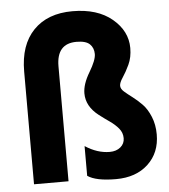

<svg xmlns="http://www.w3.org/2000/svg" viewBox="-57 -842 825 936"><g transform="rotate(-5 356.0 -374.0)"><path d="M72.3 33.2V-518.6Q72.3 -648.4 141.1 -719.7Q210 -791 332 -791Q454.1 -791 525.9 -731Q597.7 -670.9 597.7 -587.9Q597.7 -542 581.1 -506.8Q564.5 -471.7 548.3 -447.8Q532.2 -423.8 532.2 -408.7Q532.2 -393.6 548.3 -379.4Q564.5 -365.2 587.9 -347.7Q611.3 -330.1 634.3 -306.6Q657.2 -283.2 673.3 -244.1Q689.5 -205.1 689.5 -157.2Q689.5 -67.4 630.4 -12.2Q571.3 43 473.1 43Q375 43 334 14.6V-130.9Q393.6 -91.8 454.1 -91.8Q486.3 -91.8 506.8 -108.9Q527.3 -126 527.3 -152.8Q527.3 -179.7 509.8 -200.7Q492.2 -221.7 466.8 -239.3Q441.4 -256.8 416 -276.4Q355.5 -323.2 355.5 -386.7Q355.5 -431.6 389.2 -487.8Q422.9 -543.9 422.9 -573.7Q422.9 -603.5 403.8 -622.1Q384.8 -640.6 338.9 -640.6Q241.2 -640.6 241.2 -529.3V33.2Z"/></g></svg>

Font: GenEi M Gothic v2 Heavy
Style: Regular
Weight: 800
Version: Version 2.0